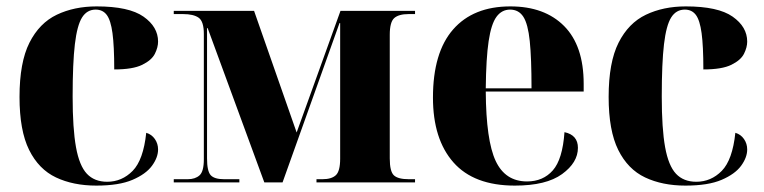

<svg xmlns="http://www.w3.org/2000/svg" viewBox="-20 -570 2388 600"><path d="M281 10Q209 10 155 -15.5Q101 -41 71 -101.5Q41 -162 41 -267Q41 -375 72 -436.5Q103 -498 157.5 -524Q212 -550 282 -550Q383 -550 428.5 -518Q474 -486 474 -440Q474 -422 464 -402Q454 -382 424.5 -367.5Q395 -353 337 -353Q337 -426 331.5 -466.5Q326 -507 313.5 -523.5Q301 -540 279 -540Q252 -540 236.5 -515.5Q221 -491 214 -432Q207 -373 207 -268Q207 -168 217.5 -110Q228 -52 251.5 -27Q275 -2 315 -2Q361 -2 394.5 -36Q428 -70 437 -155Q454 -150 464 -135.5Q474 -121 474 -103Q474 -78 455 -52Q436 -26 394 -8Q352 10 281 10Z M523 0V-10H567Q590 -10 603.5 -22Q617 -34 617 -72V-464Q617 -503 601 -514.5Q585 -526 552 -526H523V-536H774L907 -156L1044 -536H1277V-526H1257Q1226 -526 1212 -513.5Q1198 -501 1198 -461V-75Q1198 -34 1211 -22Q1224 -10 1257 -10H1277V0H969V-10H988Q1016 -10 1029.5 -22.5Q1043 -35 1043 -74V-498H1041L863 0H806L629 -482H627V-75Q627 -35 638.5 -22.5Q650 -10 680 -10H728V0Z M1589 10Q1461 10 1397 -62.5Q1333 -135 1333 -265Q1333 -406 1396 -478Q1459 -550 1575 -550Q1682 -550 1743 -488.5Q1804 -427 1804 -308V-284H1498Q1499 -131 1529 -67Q1559 -3 1627 -3Q1677 -3 1707.5 -37.5Q1738 -72 1744 -157Q1786 -148 1786 -108Q1786 -62 1736.5 -26Q1687 10 1589 10ZM1641 -294Q1641 -388 1635.5 -441.5Q1630 -495 1615.5 -517.5Q1601 -540 1574 -540Q1548 -540 1531.5 -517.5Q1515 -495 1507 -441.5Q1499 -388 1498 -294Z M2122 10Q2050 10 1996 -15.5Q1942 -41 1912 -101.5Q1882 -162 1882 -267Q1882 -375 1913 -436.5Q1944 -498 1998.5 -524Q2053 -550 2123 -550Q2224 -550 2269.5 -518Q2315 -486 2315 -440Q2315 -422 2305 -402Q2295 -382 2265.5 -367.5Q2236 -353 2178 -353Q2178 -426 2172.5 -466.5Q2167 -507 2154.5 -523.5Q2142 -540 2120 -540Q2093 -540 2077.5 -515.5Q2062 -491 2055 -432Q2048 -373 2048 -268Q2048 -168 2058.5 -110Q2069 -52 2092.5 -27Q2116 -2 2156 -2Q2202 -2 2235.5 -36Q2269 -70 2278 -155Q2295 -150 2305 -135.5Q2315 -121 2315 -103Q2315 -78 2296 -52Q2277 -26 2235 -8Q2193 10 2122 10Z"/></svg>

Font: Noto Serif Display SemiCondensed ExtraBold
Style: Regular
Weight: 800
Width: 4
Designer: Monotype Design Team
Foundry: Monotype Imaging Inc.
Version: Version 2.009